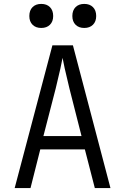

<svg xmlns="http://www.w3.org/2000/svg" viewBox="-20 -962 640 982"><path d="M55 0 248 -730H353L545 0H465L414 -198H186L136 0ZM202 -266H397L335 -510Q320 -571 311 -612Q302 -653 300 -666Q298 -653 289 -612Q280 -571 265 -510ZM411 -819Q383 -819 366.5 -835.5Q350 -852 350 -880Q350 -909 366.5 -925.5Q383 -942 411 -942Q439 -942 455.5 -925.5Q472 -909 472 -880Q472 -852 455.5 -835.5Q439 -819 411 -819ZM191 -819Q163 -819 146.5 -835.5Q130 -852 130 -880Q130 -909 146.5 -925.5Q163 -942 191 -942Q219 -942 235.5 -925.5Q252 -909 252 -880Q252 -852 235.5 -835.5Q219 -819 191 -819Z"/></svg>

Font: JetBrains Mono NL Light
Style: Regular
Weight: 300
Monospace: yes
Designer: Philipp Nurullin, Konstantin Bulenkov
Foundry: JetBrains
Version: Version 2.305; ttfautohint (v1.8.4.7-5d5b)